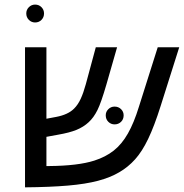

<svg xmlns="http://www.w3.org/2000/svg" viewBox="-20 -803 793 828"><path d="M494.1 -60.1Q456.1 -37.6 402.8 -23.4Q349.6 -9.3 273.2 -2.7Q196.8 3.9 87.9 4.9V-599.1H180.2V-291L222.2 -298.8Q273.9 -308.6 299.8 -335Q316.4 -351.6 328.1 -377Q339.8 -402.3 350.1 -439.9L393.1 -599.1H484.9L439 -439Q416 -359.9 400.4 -328.6Q392.1 -312 382.6 -298.8Q373 -285.6 362.3 -275.9Q340.3 -255.4 309.8 -242.9Q279.3 -230.5 231 -222.2L180.2 -212.9V-86.9H190.9Q316.4 -87.9 386.7 -110.4Q435.5 -126 470.5 -153.6Q505.4 -181.2 531.5 -227.1Q557.6 -272.9 579.1 -342.8L660.2 -599.1H752.9L672.9 -346.2Q645.5 -259.3 619.1 -204.3Q592.8 -149.4 562.7 -116Q532.7 -82.5 494.1 -60.1ZM436 -305.7Q436 -321.3 447.3 -332.3Q458.5 -343.3 474.1 -343.3Q490.7 -343.3 502 -332.3Q513.2 -321.3 513.2 -305.7Q513.2 -288.6 502 -277.6Q490.7 -266.6 474.1 -266.6Q458.5 -266.6 447.3 -277.6Q436 -288.6 436 -305.7ZM93.3 -745.1Q93.3 -760.7 104.5 -772Q115.7 -783.2 131.3 -783.2Q147.9 -783.2 158.9 -772Q169.9 -760.7 169.9 -745.1Q169.9 -728.5 158.9 -717.3Q147.9 -706.1 131.3 -706.1Q115.7 -706.1 104.5 -717.3Q93.3 -728.5 93.3 -745.1Z"/></svg>

Font: Arimo
Style: Italic
Weight: 400
Italic angle: -12°
Designer: Steve Matteson
Foundry: Monotype Imaging Inc.
Version: Version 1.33